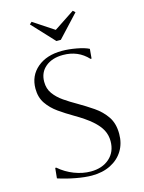

<svg xmlns="http://www.w3.org/2000/svg" viewBox="-136 -997 815 1090"><g transform="rotate(-15 271.5 -452.0)"><path d="M69 -22 75 -82H81Q120 -48 169 -29Q218 -10 266 -10Q334 -10 376 -47.5Q418 -85 418 -148Q418 -183 402.5 -213Q387 -243 351.5 -274Q316 -305 254 -341Q211 -366 172 -393.5Q133 -421 108 -457.5Q83 -494 83 -545Q83 -621 138 -667.5Q193 -714 283 -714Q323 -714 369 -705.5Q415 -697 440 -684L435 -628H429Q372 -690 283 -690Q219 -690 180 -657.5Q141 -625 141 -570Q141 -529 162.5 -499.5Q184 -470 218 -446.5Q252 -423 291 -401Q336 -375 378.5 -346Q421 -317 448.5 -276.5Q476 -236 476 -175Q476 -119 450 -76.5Q424 -34 376.5 -10Q329 14 266 14Q226 14 172 4Q118 -6 69 -22ZM268 -776 147 -906 160 -918 281 -838 402 -918 415 -906 294 -776Z"/></g></svg>

Font: Aboreto
Style: Regular
Weight: 400
Designer: Dominik Jáger
Foundry: Dominik Jáger
Version: Version 1.001; ttfautohint (v1.8.4.7-5d5b)